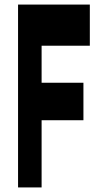

<svg xmlns="http://www.w3.org/2000/svg" viewBox="-20 -820 440 840"><path d="M162 0V-294H345V-458H162V-620H373V-800H59V0Z"/></svg>

Font: Yard Headline
Style: Regular
Weight: 400
Monospace: yes
Designer: Roman Shamin
Foundry: Evil Martians
Version: Version 1.000